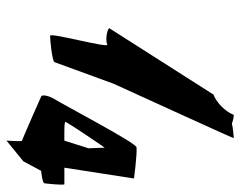

<svg xmlns="http://www.w3.org/2000/svg" viewBox="-96 -666 755 604"><g transform="rotate(90 282.0 -364.5)"><path d="M69 -330C76 -322 109 -318 121 -324C132 -324 82 -144 93 -144C104 -144 171 -150 176 -158L244 -344C292 -450 417 -722 415 -722C411 -722 380 -719 369 -716C360 -720 346 -722 342 -722C330 -692 300 -666 278 -658ZM284 -116C284 -116 419 -56 423 -56C427 -56 422 -3 423 -7L488 -60L518 -116C521 -116 556 -120 557 -126C558 -130 564 -189 560 -189H508L542 -408C542 -408 469 -418 444 -416C430 -415 313 -191 290 -154C284 -144 276 -119 284 -116ZM364 -193C384 -228 445 -316 445 -316L447 -265L423 -189C399 -189 361 -188 364 -193Z"/></g></svg>

Font: Ampere
Style: SCSuCndIta
Weight: 400
Version: Version 1